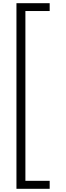

<svg xmlns="http://www.w3.org/2000/svg" viewBox="-20 -813 413 1202"><path d="M291 369V319H139V-744H291V-793H83V369Z"/></svg>

Font: Noto Sans Kannada Light
Style: Regular
Weight: 300
Designer: Jelle Bosma - Monotype Design Team
Foundry: Monotype Imaging Inc.
Version: Version 2.005